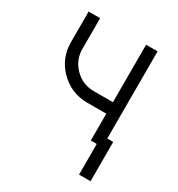

<svg xmlns="http://www.w3.org/2000/svg" viewBox="-160 -604 804 868"><g transform="rotate(30 242.0 -170.0)"><path d="M50 -500V-340Q50 -257 108 -199Q167 -140 250 -140H350V0H410V-500H350V-200H250Q192 -200 151 -241Q110 -282 110 -340V-500ZM381 160H441V-45H381Z"/></g></svg>

Font: Unageo
Style: Light
Weight: 300
Designer: Richard Sepsi
Foundry: Richard Sepsi
Version: Version 2.000